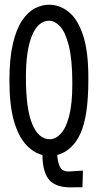

<svg xmlns="http://www.w3.org/2000/svg" viewBox="-20 -651 415 815"><path d="M297 144Q224 148 192.5 116.5Q161 85 160 7Q121 -3 89 -38.5Q57 -74 38.5 -140Q20 -206 20 -309Q20 -402 34.5 -464.5Q49 -527 73.5 -563.5Q98 -600 128 -615.5Q158 -631 188 -631Q233 -631 271.5 -600.5Q310 -570 333 -500Q356 -430 355 -311Q355 -158 321.5 -84.5Q288 -11 223 7Q225 38 234.5 57.5Q244 77 273 77L332 73L330 144ZM191 -60Q216 -60 238 -83.5Q260 -107 273.5 -158.5Q287 -210 287 -296Q287 -399 272 -457.5Q257 -516 234.5 -539.5Q212 -563 189 -563Q142 -563 116 -500.5Q90 -438 90 -323Q90 -188 117 -124Q144 -60 191 -60Z"/></svg>

Font: Inconsolata Condensed Medium
Style: Regular
Weight: 500
Width: 3
Monospace: yes
Designer: Raph Levien, Cyreal, Brenton Simpson
Foundry: Raph Levien, Cyreal, Google
Version: Version 3.100; ttfautohint (v1.8.4.7-5d5b)